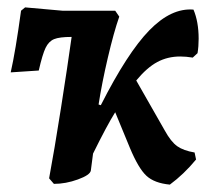

<svg xmlns="http://www.w3.org/2000/svg" viewBox="-20 -490 579 520"><path d="M468 -337Q434 -337 406 -322Q378 -307 349 -272L426 -137Q443 -106 460 -94Q477 -82 507 -77L511 -58Q478 -18 440 10Q398 6 376.5 -14Q355 -34 332 -89L292 -186Q270 -151 232 -74L226 -28Q224 -16 191 -4Q158 8 126 8L113 -7Q127 -82 145 -196.5Q163 -311 174 -390Q141 -390 126.5 -384Q112 -378 103.5 -360.5Q95 -343 85 -299L9 -294Q22 -351 37 -461L48 -470L149 -461H292L303 -445Q288 -402 272 -333.5Q256 -265 247 -207L253 -205Q325 -347 384.5 -408Q444 -469 504 -464Q518 -431 518 -385Q518 -364 515 -346L502 -334Q484 -337 468 -337Z"/></svg>

Font: Alegreya
Style: Bold Italic
Weight: 700
Italic angle: -7°
Designer: Juan Pablo del Peral
Foundry: Huerta Tipografica
Version: Version 2.007; ttfautohint (v1.6)